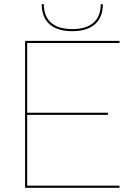

<svg xmlns="http://www.w3.org/2000/svg" viewBox="-20 -891 630 911"><path d="M99 -697H547V-687H109V-356H492V-346H109V-10H547V0H99ZM178 -871H188Q188 -813.5 222.5 -783.2Q257 -753 323 -753Q389 -753 423.5 -783.2Q458 -813.5 458 -871H468Q468 -809 430.5 -776Q393 -743 323 -743Q252.5 -743 215.2 -776Q178 -809 178 -871Z"/></svg>

Font: HK Grotesk Thin
Style: Regular
Weight: 100
Designer: Alfredo Marco Pradil
Foundry: Hanken Design Co.
Version: Version 3.001